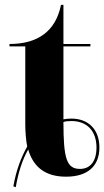

<svg xmlns="http://www.w3.org/2000/svg" viewBox="-20 -717 429 790"><path d="M35 50 45 53C55 -7 72 -60 96 -102C117 -30 166 10 252 10C341 10 389 -34 389 -110C389 -184 344 -229 274 -229C263 -229 252 -228 241 -226V-526H352V-536H241V-697H231C209 -588 135 -536 19 -536V-526H84V-205C84 -176 87 -137 92 -114C67 -70 46 -15 35 50ZM309 -22C254 -22 241 -65 241 -215C249 -218 263 -219 274 -219C338 -219 377 -178 377 -110C377 -54 352 -22 309 -22Z"/></svg>

Font: Noto Serif Display Condensed ExtraBold
Style: Regular
Weight: 800
Width: 3
Designer: Monotype Design Team
Foundry: Monotype Imaging Inc.
Version: Version 2.009